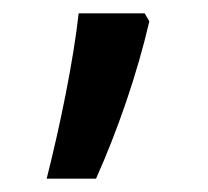

<svg xmlns="http://www.w3.org/2000/svg" viewBox="-20 -235 312 288"><path d="M197 -215H98C90 -143 70 -46 50 33H124C156 -38 186 -125 204 -203Z"/></svg>

Font: Noto Sans Kannada UI Condensed Medium
Style: Regular
Weight: 500
Width: 3
Designer: Jelle Bosma - Monotype Design Team
Foundry: Monotype Imaging Inc.
Version: Version 2.005